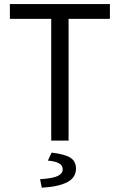

<svg xmlns="http://www.w3.org/2000/svg" viewBox="-20 -676 576 923"><path d="M226.2 0V-585.4H27.5V-656.3H508.4V-585.4H309.7V0ZM180.8 226.3 172.6 185.6Q235.3 181.3 258.4 169.7Q281.5 158 281.5 138.2Q281.5 118.6 263.2 108.9Q245 99.1 210.1 96.1L228.2 57.6Q294 65.5 319.7 83Q345.3 100.5 345.3 134.7Q345.3 178 302.8 200Q260.3 222 180.8 226.3Z"/></svg>

Font: Source Sans 3 Variable
Style: Regular
Weight: 200
Designer: Paul D. Hunt
Foundry: Adobe Systems Incorporated
Version: Version 3.026